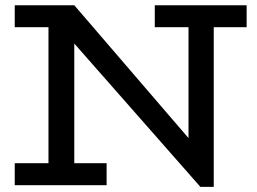

<svg xmlns="http://www.w3.org/2000/svg" viewBox="-20 -706 978 732"><path d="M744 6.5 134.8 -686H263.2L698.7 -179.5V-669H794.9V6.5ZM36.2 0V-83.8H386.5V0ZM164.8 -15V-686H263.2V-15ZM36.2 -602.2V-686H263.2L261.6 -602.2ZM570.1 -602.2V-686H920.3V-602.2Z"/></svg>

Font: BioRhyme ExtraBold
Style: Regular
Weight: 800
Designer: Aoife Mooney
Foundry: Aoife Mooney Type
Version: Version 1.600;gftools[0.9.33]